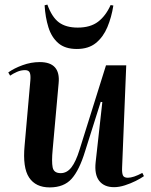

<svg xmlns="http://www.w3.org/2000/svg" viewBox="-20 -800 656 835"><path d="M16 -485Q41 -503 78 -516.5Q115 -530 153 -530Q244 -530 235 -438L209 -149Q204 -97 209 -72Q214 -47 244 -47Q271 -47 290.5 -72Q310 -97 326 -149L441 -516H529L511 -71Q510 -48 514.5 -37.5Q519 -27 536 -27Q560 -27 599 -48L606 -34Q592 -24 570 -13Q548 -2 523 6Q498 14 476 14Q433 14 411.5 -13.5Q390 -41 396 -95L425 -356L418 -357L350 -142Q325 -60 291.5 -22.5Q258 15 196 15Q135 15 106.5 -28Q78 -71 87 -167L112 -450Q114 -473 109.5 -484Q105 -495 89 -495Q71 -495 54 -487.5Q37 -480 24 -471ZM314 -587Q263 -587 233.5 -612.5Q204 -638 190.5 -681.5Q177 -725 174 -777L186 -780Q206 -725 236.5 -702.5Q267 -680 318 -680Q373 -680 406.5 -705.5Q440 -731 461 -778L473 -776Q465 -725 447 -682Q429 -639 397 -613Q365 -587 314 -587Z"/></svg>

Font: Literata 72pt SemiBold
Style: Italic
Weight: 600
Italic angle: -2°
Designer: Latin by Veronika Burian and Jose Scaglione. Greek by Irene Vlachou. Cyrillic by Vera Evstafieva
Foundry: TypeTogether
Version: Version 3.002